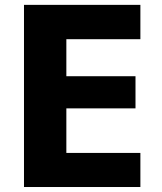

<svg xmlns="http://www.w3.org/2000/svg" viewBox="-20 -750 648 770"><path d="M76.2 0V-730.5H543V-592.8H246.1V-444.3H523.4V-315.4H246.1V-136.7H543V0Z"/></svg>

Font: GenEi M Gothic v2 Heavy
Style: Regular
Weight: 800
Version: Version 2.0